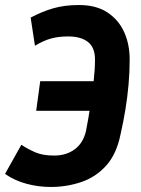

<svg xmlns="http://www.w3.org/2000/svg" viewBox="-21 -732 562 764"><path d="M181 12Q131 12 83.5 -1Q36 -14 -1 -40L64 -156Q91 -138 120.5 -125.5Q150 -113 194 -113Q243 -113 276.5 -138Q310 -163 321 -210Q330 -256 338 -307Q346 -358 351.5 -407Q357 -456 357 -495Q357 -543 329 -565Q301 -587 250 -587Q213 -587 183 -579Q153 -571 118 -550L101 -662Q146 -686 191 -699Q236 -712 293 -712Q362 -712 406.5 -682.5Q451 -653 473 -604.5Q495 -556 495 -495Q495 -445 490.5 -395Q486 -345 478 -296Q470 -247 459 -199Q443 -119 401.5 -73Q360 -27 302 -7.5Q244 12 181 12ZM123 -291 139 -409H425L409 -291Z"/></svg>

Font: Finlandica SemiBold
Style: Italic
Weight: 600
Italic angle: -8°
Designer: Niklas Ekholm, Juho Hiilivirta, Jaakko Suomalainen
Foundry: Helsinki Type Studio
Version: Version 1.063